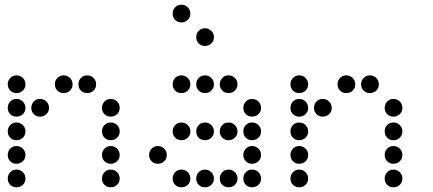

<svg xmlns="http://www.w3.org/2000/svg" viewBox="-20 -808 1840 815"><path d="M49 -488Q34 -488 23.5 -477Q13 -466 13 -451V-449Q13 -434 23.5 -423.5Q34 -413 49 -413H51Q66 -413 77 -423.5Q88 -434 88 -449V-451Q88 -466 77 -477Q66 -488 51 -488ZM249 -488Q234 -488 223.5 -477Q213 -466 213 -451V-449Q213 -434 223.5 -423.5Q234 -413 249 -413H251Q266 -413 277 -423.5Q288 -434 288 -449V-451Q288 -466 277 -477Q266 -488 251 -488ZM349 -488Q334 -488 323.5 -477Q313 -466 313 -451V-449Q313 -434 323.5 -423.5Q334 -413 349 -413H351Q366 -413 377 -423.5Q388 -434 388 -449V-451Q388 -466 377 -477Q366 -488 351 -488ZM49 -388Q34 -388 23.5 -377Q13 -366 13 -351V-349Q13 -334 23.5 -323.5Q34 -313 49 -313H51Q66 -313 77 -323.5Q88 -334 88 -349V-351Q88 -366 77 -377Q66 -388 51 -388ZM149 -388Q134 -388 123.5 -377Q113 -366 113 -351V-349Q113 -334 123.5 -323.5Q134 -313 149 -313H151Q166 -313 177 -323.5Q188 -334 188 -349V-351Q188 -366 177 -377Q166 -388 151 -388ZM449 -388Q434 -388 423.5 -377Q413 -366 413 -351V-349Q413 -334 423.5 -323.5Q434 -313 449 -313H451Q466 -313 477 -323.5Q488 -334 488 -349V-351Q488 -366 477 -377Q466 -388 451 -388ZM49 -288Q34 -288 23.5 -277Q13 -266 13 -251V-249Q13 -234 23.5 -223.5Q34 -213 49 -213H51Q66 -213 77 -223.5Q88 -234 88 -249V-251Q88 -266 77 -277Q66 -288 51 -288ZM449 -288Q434 -288 423.5 -277Q413 -266 413 -251V-249Q413 -234 423.5 -223.5Q434 -213 449 -213H451Q466 -213 477 -223.5Q488 -234 488 -249V-251Q488 -266 477 -277Q466 -288 451 -288ZM49 -188Q34 -188 23.5 -177Q13 -166 13 -151V-149Q13 -134 23.5 -123.5Q34 -113 49 -113H51Q66 -113 77 -123.5Q88 -134 88 -149V-151Q88 -166 77 -177Q66 -188 51 -188ZM449 -188Q434 -188 423.5 -177Q413 -166 413 -151V-149Q413 -134 423.5 -123.5Q434 -113 449 -113H451Q466 -113 477 -123.5Q488 -134 488 -149V-151Q488 -166 477 -177Q466 -188 451 -188ZM49 -88Q34 -88 23.5 -77Q13 -66 13 -51V-49Q13 -34 23.5 -23.5Q34 -13 49 -13H51Q66 -13 77 -23.5Q88 -34 88 -49V-51Q88 -66 77 -77Q66 -88 51 -88ZM449 -88Q434 -88 423.5 -77Q413 -66 413 -51V-49Q413 -34 423.5 -23.5Q434 -13 449 -13H451Q466 -13 477 -23.5Q488 -34 488 -49V-51Q488 -66 477 -77Q466 -88 451 -88Z M749 -788Q734 -788 723.5 -777Q713 -766 713 -751V-749Q713 -734 723.5 -723.5Q734 -713 749 -713H751Q766 -713 777 -723.5Q788 -734 788 -749V-751Q788 -766 777 -777Q766 -788 751 -788ZM849 -688Q834 -688 823.5 -677Q813 -666 813 -651V-649Q813 -634 823.5 -623.5Q834 -613 849 -613H851Q866 -613 877 -623.5Q888 -634 888 -649V-651Q888 -666 877 -677Q866 -688 851 -688ZM749 -488Q734 -488 723.5 -477Q713 -466 713 -451V-449Q713 -434 723.5 -423.5Q734 -413 749 -413H751Q766 -413 777 -423.5Q788 -434 788 -449V-451Q788 -466 777 -477Q766 -488 751 -488ZM849 -488Q834 -488 823.5 -477Q813 -466 813 -451V-449Q813 -434 823.5 -423.5Q834 -413 849 -413H851Q866 -413 877 -423.5Q888 -434 888 -449V-451Q888 -466 877 -477Q866 -488 851 -488ZM949 -488Q934 -488 923.5 -477Q913 -466 913 -451V-449Q913 -434 923.5 -423.5Q934 -413 949 -413H951Q966 -413 977 -423.5Q988 -434 988 -449V-451Q988 -466 977 -477Q966 -488 951 -488ZM1049 -388Q1034 -388 1023.5 -377Q1013 -366 1013 -351V-349Q1013 -334 1023.5 -323.5Q1034 -313 1049 -313H1051Q1066 -313 1077 -323.5Q1088 -334 1088 -349V-351Q1088 -366 1077 -377Q1066 -388 1051 -388ZM749 -288Q734 -288 723.5 -277Q713 -266 713 -251V-249Q713 -234 723.5 -223.5Q734 -213 749 -213H751Q766 -213 777 -223.5Q788 -234 788 -249V-251Q788 -266 777 -277Q766 -288 751 -288ZM849 -288Q834 -288 823.5 -277Q813 -266 813 -251V-249Q813 -234 823.5 -223.5Q834 -213 849 -213H851Q866 -213 877 -223.5Q888 -234 888 -249V-251Q888 -266 877 -277Q866 -288 851 -288ZM949 -288Q934 -288 923.5 -277Q913 -266 913 -251V-249Q913 -234 923.5 -223.5Q934 -213 949 -213H951Q966 -213 977 -223.5Q988 -234 988 -249V-251Q988 -266 977 -277Q966 -288 951 -288ZM1049 -288Q1034 -288 1023.5 -277Q1013 -266 1013 -251V-249Q1013 -234 1023.5 -223.5Q1034 -213 1049 -213H1051Q1066 -213 1077 -223.5Q1088 -234 1088 -249V-251Q1088 -266 1077 -277Q1066 -288 1051 -288ZM649 -188Q634 -188 623.5 -177Q613 -166 613 -151V-149Q613 -134 623.5 -123.5Q634 -113 649 -113H651Q666 -113 677 -123.5Q688 -134 688 -149V-151Q688 -166 677 -177Q666 -188 651 -188ZM1049 -188Q1034 -188 1023.5 -177Q1013 -166 1013 -151V-149Q1013 -134 1023.5 -123.5Q1034 -113 1049 -113H1051Q1066 -113 1077 -123.5Q1088 -134 1088 -149V-151Q1088 -166 1077 -177Q1066 -188 1051 -188ZM749 -88Q734 -88 723.5 -77Q713 -66 713 -51V-49Q713 -34 723.5 -23.5Q734 -13 749 -13H751Q766 -13 777 -23.5Q788 -34 788 -49V-51Q788 -66 777 -77Q766 -88 751 -88ZM849 -88Q834 -88 823.5 -77Q813 -66 813 -51V-49Q813 -34 823.5 -23.5Q834 -13 849 -13H851Q866 -13 877 -23.5Q888 -34 888 -49V-51Q888 -66 877 -77Q866 -88 851 -88ZM949 -88Q934 -88 923.5 -77Q913 -66 913 -51V-49Q913 -34 923.5 -23.5Q934 -13 949 -13H951Q966 -13 977 -23.5Q988 -34 988 -49V-51Q988 -66 977 -77Q966 -88 951 -88ZM1049 -88Q1034 -88 1023.5 -77Q1013 -66 1013 -51V-49Q1013 -34 1023.5 -23.5Q1034 -13 1049 -13H1051Q1066 -13 1077 -23.5Q1088 -34 1088 -49V-51Q1088 -66 1077 -77Q1066 -88 1051 -88Z M1249 -488Q1234 -488 1223.5 -477Q1213 -466 1213 -451V-449Q1213 -434 1223.5 -423.5Q1234 -413 1249 -413H1251Q1266 -413 1277 -423.5Q1288 -434 1288 -449V-451Q1288 -466 1277 -477Q1266 -488 1251 -488ZM1449 -488Q1434 -488 1423.5 -477Q1413 -466 1413 -451V-449Q1413 -434 1423.5 -423.5Q1434 -413 1449 -413H1451Q1466 -413 1477 -423.5Q1488 -434 1488 -449V-451Q1488 -466 1477 -477Q1466 -488 1451 -488ZM1549 -488Q1534 -488 1523.5 -477Q1513 -466 1513 -451V-449Q1513 -434 1523.5 -423.5Q1534 -413 1549 -413H1551Q1566 -413 1577 -423.5Q1588 -434 1588 -449V-451Q1588 -466 1577 -477Q1566 -488 1551 -488ZM1249 -388Q1234 -388 1223.5 -377Q1213 -366 1213 -351V-349Q1213 -334 1223.5 -323.5Q1234 -313 1249 -313H1251Q1266 -313 1277 -323.5Q1288 -334 1288 -349V-351Q1288 -366 1277 -377Q1266 -388 1251 -388ZM1349 -388Q1334 -388 1323.5 -377Q1313 -366 1313 -351V-349Q1313 -334 1323.5 -323.5Q1334 -313 1349 -313H1351Q1366 -313 1377 -323.5Q1388 -334 1388 -349V-351Q1388 -366 1377 -377Q1366 -388 1351 -388ZM1649 -388Q1634 -388 1623.5 -377Q1613 -366 1613 -351V-349Q1613 -334 1623.5 -323.5Q1634 -313 1649 -313H1651Q1666 -313 1677 -323.5Q1688 -334 1688 -349V-351Q1688 -366 1677 -377Q1666 -388 1651 -388ZM1249 -288Q1234 -288 1223.5 -277Q1213 -266 1213 -251V-249Q1213 -234 1223.5 -223.5Q1234 -213 1249 -213H1251Q1266 -213 1277 -223.5Q1288 -234 1288 -249V-251Q1288 -266 1277 -277Q1266 -288 1251 -288ZM1649 -288Q1634 -288 1623.5 -277Q1613 -266 1613 -251V-249Q1613 -234 1623.5 -223.5Q1634 -213 1649 -213H1651Q1666 -213 1677 -223.5Q1688 -234 1688 -249V-251Q1688 -266 1677 -277Q1666 -288 1651 -288ZM1249 -188Q1234 -188 1223.5 -177Q1213 -166 1213 -151V-149Q1213 -134 1223.5 -123.5Q1234 -113 1249 -113H1251Q1266 -113 1277 -123.5Q1288 -134 1288 -149V-151Q1288 -166 1277 -177Q1266 -188 1251 -188ZM1649 -188Q1634 -188 1623.5 -177Q1613 -166 1613 -151V-149Q1613 -134 1623.5 -123.5Q1634 -113 1649 -113H1651Q1666 -113 1677 -123.5Q1688 -134 1688 -149V-151Q1688 -166 1677 -177Q1666 -188 1651 -188ZM1249 -88Q1234 -88 1223.5 -77Q1213 -66 1213 -51V-49Q1213 -34 1223.5 -23.5Q1234 -13 1249 -13H1251Q1266 -13 1277 -23.5Q1288 -34 1288 -49V-51Q1288 -66 1277 -77Q1266 -88 1251 -88ZM1649 -88Q1634 -88 1623.5 -77Q1613 -66 1613 -51V-49Q1613 -34 1623.5 -23.5Q1634 -13 1649 -13H1651Q1666 -13 1677 -23.5Q1688 -34 1688 -49V-51Q1688 -66 1677 -77Q1666 -88 1651 -88Z"/></svg>

Font: Doto Rounded
Style: Bold
Weight: 700
Monospace: yes
Version: Version 1.000